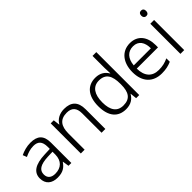

<svg xmlns="http://www.w3.org/2000/svg" viewBox="73 -1576 2403 2403"><g transform="rotate(-45 1274.0 -375.0)"><path d="M280 -542C214 -542 151 -523 102 -499L123 -446C172 -470 222 -487 277 -487C354 -487 397 -450 397 -351V-315L302 -311C133 -305 47 -249 47 -142C47 -42 113 10 213 10C309 10 356 -25 397 -85H400L413 0H463V-360C463 -487 403 -542 280 -542ZM310 -263 396 -266V-216C395 -106 330 -46 226 -46C159 -46 117 -78 117 -142C117 -218 175 -257 310 -263Z M876 -543C793 -543 730 -505 699 -448H695L685 -533H631V0H698V-286C698 -417 749 -486 867 -486C954 -486 998 -440 998 -344V0H1065V-348C1065 -484 999 -543 876 -543Z M1425 10C1516 10 1568 -33 1598 -86H1601L1610 0H1665V-760H1598V-545C1598 -518 1600 -476 1602 -449H1598C1568 -502 1515 -543 1428 -543C1289 -543 1203 -446 1203 -263C1203 -83 1285 10 1425 10ZM1434 -47C1325 -47 1273 -123 1273 -261C1273 -404 1329 -486 1436 -486C1555 -486 1598 -408 1598 -266V-254C1598 -119 1554 -47 1434 -47Z M2041 -543C1895 -543 1807 -429 1807 -262C1807 -91 1901 10 2058 10C2128 10 2176 -1 2230 -24V-85C2172 -59 2128 -48 2061 -48C1944 -48 1878 -122 1877 -256H2253V-300C2253 -443 2178 -543 2041 -543ZM2041 -487C2137 -487 2182 -416 2182 -311H1879C1889 -423 1947 -487 2041 -487Z M2428 -732C2402 -732 2385 -715 2385 -684C2385 -653 2402 -636 2428 -636C2454 -636 2471 -653 2471 -684C2471 -715 2454 -732 2428 -732ZM2461 -533H2394V0H2461Z"/></g></svg>

Font: Noto Sans Syriac Light
Style: Regular
Weight: 300
Designer: Patrick Giasson and the Monotype Design Team
Foundry: Monotype Imaging Inc.
Version: Version 3.000